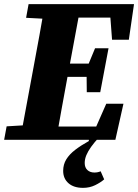

<svg xmlns="http://www.w3.org/2000/svg" viewBox="-30 -675 667 927"><path d="M-10 0 2 -65 136 -73H151L145 0ZM67 0 133 -356Q147 -430 160.5 -505Q174 -580 187 -655H361L295 -299Q281 -224 267.5 -149Q254 -74 241 0ZM96 -589 108 -655H253L246 -582H230ZM176 0 181 -64H504L413 -15L483 -174H566L527 0ZM222 -304 227 -368H421L415 -304ZM280 -590 286 -655H617L592 -483H511L499 -643L562 -590ZM389 -230 388 -327 390 -348 429 -442H494L454 -230ZM371 232Q326 232 300.5 209.5Q275 187 275 150Q275 119 290 94.5Q305 70 333 48.5Q361 27 399 6V-11H447Q425 13 410 34Q395 55 387 74Q379 93 379 112Q379 134 392 146Q405 158 426 158Q434 158 441.5 156.5Q449 155 456 152L473 191Q456 206 429.5 219Q403 232 371 232Z"/></svg>

Font: Source Serif 4 ExtraBold
Style: Italic
Weight: 800
Italic angle: -12°
Designer: Frank Grießhammer
Foundry: Adobe Systems Incorporated
Version: Version 4.004;hotconv 1.0.116;makeotfexe 2.5.65601